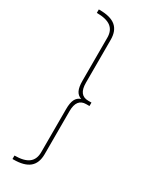

<svg xmlns="http://www.w3.org/2000/svg" viewBox="-223 -790 763 965"><g transform="rotate(30 158.5 -308.0)"><path d="M243 -318V-298H224Q169 -298 169 -226V24Q169 76 139 101Q109 126 46 126H41V106Q96 106 122.5 86Q149 66 149 24V-226Q149 -262 158.5 -281.5Q168 -301 189 -308Q168 -315 158.5 -334.5Q149 -354 149 -390V-640Q149 -682 122.5 -702Q96 -722 41 -722V-742H46Q109 -742 139 -717Q169 -692 169 -640V-390Q169 -318 224 -318Z"/></g></svg>

Font: Gontserrat Thin
Style: Regular
Weight: 250
Designer: Julieta Ulanovsky
Foundry: Julieta Ulanovsky
Version: Version 6.001